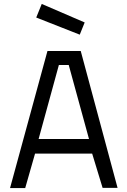

<svg xmlns="http://www.w3.org/2000/svg" viewBox="-20 -955 644 975"><path d="M221 -696H390L577 -1H501L448 -175H158L108 0H31ZM176 -249H432L329 -625H279ZM410 -841 385 -779 164 -866 192 -935Z"/></svg>

Font: TitilliumText22L 400 wt
Style: 400 wt
Weight: 400
Designer: Campivisivi
Foundry: Campivisivi
Version: 1.000